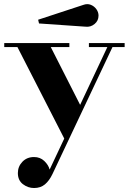

<svg xmlns="http://www.w3.org/2000/svg" viewBox="-20 -673 637 950"><path d="M402.6 -541 173.1 -556.9 168.7 -575.4 392.6 -648.9Q412.1 -656 429.2 -649.2Q446.3 -642.3 456.9 -627.6Q467.5 -612.8 467.5 -595.7Q467.5 -570.3 447.8 -554.1Q428 -537.8 402.6 -541ZM225.6 166 297.9 12.5 66.2 -440.2H1V-460H323.2V-440.2H231.2L376.5 -154.1L511.2 -440.2H419.9V-460H596.7V-440.2H536.6L239.7 188Q223.9 221.2 202.3 239.3Q180.7 257.3 148.4 257.3Q118.4 257.3 93.4 238.3Q68.4 219.2 68.4 183.1Q68.4 150.9 90.8 127.4Q113.3 104 148.4 104Q178.5 104 199 123.4Q219.5 142.8 225.6 166Z"/></svg>

Font: Bodoni* 11
Style: Bold
Weight: 700
Version: Version 2.000; ttfautohint (v1.8.1)